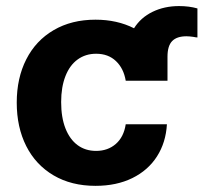

<svg xmlns="http://www.w3.org/2000/svg" viewBox="-20 -602 671 633"><path d="M394.5 -335.9Q387.7 -376.5 362.3 -400.6Q336.9 -424.8 296.9 -424.8Q262.2 -424.8 236.1 -406Q210 -387.2 195.8 -351.1Q181.6 -314.9 181.6 -265.6Q181.6 -214.8 195.8 -178.7Q210 -142.6 235.8 -123.5Q261.7 -104.5 296.9 -104.5Q335.4 -104.5 361.8 -127.4Q388.2 -150.4 394.5 -192.4H530.3Q526.9 -132.3 497.6 -86.4Q468.3 -40.5 416.3 -14.9Q364.3 10.7 294.9 10.7Q215.3 10.7 156.5 -23.9Q97.7 -58.6 66.4 -120.6Q35.2 -182.6 35.2 -263.7Q35.2 -344.7 66.7 -406.5Q98.1 -468.3 157 -502.7Q215.8 -537.1 294.9 -537.1Q366.2 -537.1 421.9 -508.8Q443.8 -543.9 482.9 -563Q522 -582 570.3 -582Q603.5 -582 630.9 -574.2V-478.5Q627 -478.5 617.2 -480.5Q603.5 -482.4 594.7 -482.4Q563 -482.4 547.6 -466.6Q532.2 -450.7 532.2 -415V-335.9Z"/></svg>

Font: Pretendard
Style: Bold
Weight: 700
Designer: Base glyphs from Inter by Rasmus Andersson; Hangeul glyphs from Noto Sans CJK(Source Han Sans) by Jang Soo-young and Kan
Foundry: Kil Hyung-jin
Version: Version 1.309